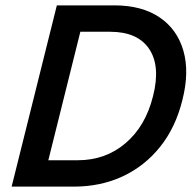

<svg xmlns="http://www.w3.org/2000/svg" viewBox="-20 -695 727 715"><path d="M23.3 0 191.7 -675H405.8Q508.3 -675 574.2 -630.4Q640 -585.8 662.9 -506.2Q685.8 -426.7 659.2 -322.5Q634.2 -220.8 576.7 -148.8Q519.2 -76.7 437.1 -38.3Q355 0 254.2 0ZM160 -98.3H270Q373.3 -98.3 447.9 -162.1Q522.5 -225.8 550 -337.5Q578.3 -449.2 535.4 -512.9Q492.5 -576.7 390 -576.7H279.2Z"/></svg>

Font: Funnel Sans Medium
Style: Italic
Weight: 500
Italic angle: -14.036°
Version: Version 1.000; Beta; Release 5; Build 24; ttfautohint (v1.8.